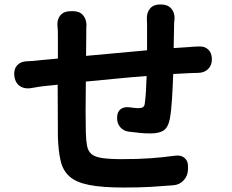

<svg xmlns="http://www.w3.org/2000/svg" viewBox="-20 -805 1040 859"><path d="M44 -466Q41 -495 56.5 -512.5Q72 -530 101 -531Q121 -531 163 -536L239 -543V-644Q239 -655 238.5 -670Q238 -685 237 -690Q235 -719 250.5 -737Q266 -755 296 -755H307Q336 -755 351.5 -737Q367 -719 367 -690Q366 -686 366 -675.5Q366 -665 366 -651L365 -555L638 -580V-693Q638 -704 637.5 -710.5Q637 -717 637 -720Q636 -749 651.5 -767Q667 -785 695 -785H701Q730 -785 746 -767Q762 -749 761 -720Q761 -716 760.5 -716.5Q760 -717 760 -714.5Q760 -712 759 -698L757 -590L832 -595Q843 -596 853.5 -596.5Q864 -597 868 -597Q895 -599 911.5 -583.5Q928 -568 928 -540Q928 -513 911.5 -496.5Q895 -480 868 -479Q861 -479 850.5 -478.5Q840 -478 832 -478L755 -474Q753 -417 749.5 -361.5Q746 -306 740 -274Q732 -234 711.5 -221Q691 -208 653 -208Q626 -208 604 -210.5Q582 -213 556 -216Q532 -219 517.5 -236.5Q503 -254 504 -279Q504 -304 519 -316Q534 -328 559 -325Q567 -324 578.5 -322.5Q590 -321 597 -321Q612 -321 619.5 -325.5Q627 -330 628 -344Q631 -365 633 -397Q635 -429 636 -465Q570 -460 499 -453Q428 -446 364 -440Q363 -371 363 -308Q363 -245 364 -213Q365 -176 369.5 -152.5Q374 -129 389 -116Q404 -103 436.5 -98Q469 -93 525 -93Q599 -93 653.5 -97Q708 -101 760 -108Q789 -113 806 -98Q823 -83 821 -54V-46Q820 -18 801.5 2Q783 22 754 24Q705 28 655 31Q605 34 534 34Q437 34 379 22.5Q321 11 291.5 -15Q262 -41 251.5 -84.5Q241 -128 239 -193L238 -426L171 -419Q147 -416 138.5 -414Q130 -412 113 -410Q85 -407 66 -422Q47 -437 44 -466Z"/></svg>

Font: Chiron GoRound TC
Style: Bold
Weight: 700
Designer: Ryoko NISHIZUKA 西塚涼子 (kana, bopomofo & ideographs); Paul D. Hunt (Latin, Greek & Cyrillic); Sandoll Communications 산돌커뮤니
Foundry: Adobe
Version: Version 1.000;hotconv 1.1.1;makeotfexe 2.6.0